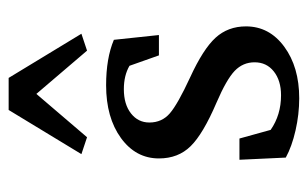

<svg xmlns="http://www.w3.org/2000/svg" viewBox="-151 -536 695 433"><g transform="rotate(-90 196.5 -319.5)"><path d="M336.9 -483.4 298.8 -470.7 201.2 -585 103.5 -470.7 65.4 -483.4 165 -647.5H237.3ZM191.4 7.8Q155.3 7.8 118.9 -0.5Q82.5 -8.8 57.6 -22.5L52.7 -127H100.6L120.1 -56.6Q153.8 -33.2 198.2 -33.2Q231.4 -33.2 252 -49.6Q272.5 -65.9 272.5 -92.8Q272.5 -119.1 253.2 -137.7Q233.9 -156.2 181.6 -178.7Q110.8 -209 83.3 -237.1Q55.7 -265.1 55.7 -308.6Q55.7 -360.8 101.8 -394.3Q147.9 -427.7 220.7 -427.7Q281.7 -427.7 323.2 -410.2L334 -308.6H288.1L264.6 -375Q242.7 -387.7 211.9 -387.7Q177.7 -387.7 157.2 -371.6Q136.7 -355.5 136.7 -330.1Q136.7 -301.8 157.5 -283.9Q178.2 -266.1 238.3 -238.3Q302.2 -209 327.9 -180.9Q353.5 -152.8 353.5 -112.3Q353.5 -59.6 307.6 -25.9Q261.7 7.8 191.4 7.8Z"/></g></svg>

Font: Crimson Pro
Style: Regular
Weight: 400
Designer: Jacques Le Bailly
Foundry: Baron von Fonthausen
Version: Version 1.003